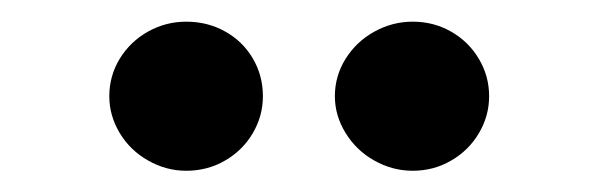

<svg xmlns="http://www.w3.org/2000/svg" viewBox="-20 -763 557 179"><path d="M81.9 -673.3Q81.9 -692.2 91.6 -708.2Q101.4 -724.2 117.9 -733.5Q134.5 -742.8 153.6 -742.8Q173.5 -742.8 189.8 -733.7Q206.1 -724.7 215.6 -708.7Q225.1 -692.6 225.1 -673.3Q225.1 -654.8 215.6 -638.7Q206.1 -622.7 189.8 -613.3Q173.5 -603.8 153.6 -603.8Q134.9 -603.8 118.2 -613.3Q101.4 -622.7 91.6 -639Q81.9 -655.2 81.9 -673.3ZM292.2 -673.3Q292.2 -692.2 302.2 -708.2Q312.2 -724.2 329 -733.5Q345.8 -742.8 364.8 -742.8Q384.3 -742.8 400.6 -733.5Q416.9 -724.2 426.4 -708.2Q436 -692.2 436 -673.3Q436 -654.8 426.4 -638.7Q416.9 -622.7 400.6 -613.3Q384.3 -603.8 364.8 -603.8Q345.8 -603.8 329 -613.3Q312.2 -622.7 302.2 -639Q292.2 -655.2 292.2 -673.3Z"/></svg>

Font: Pretendard JP Variable
Style: Regular
Weight: 400
Designer: Base glyphs from Inter by Rasmus Andersson; Hangul glyphs from Noto Sans CJK(Source Han Sans) by Jang Soo-young and Kang
Foundry: Kil Hyung-jin
Version: Version 1.307;Glyphs 3.2 (3192)